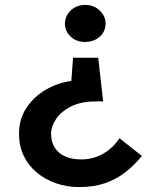

<svg xmlns="http://www.w3.org/2000/svg" viewBox="-20 -742 646 778"><path d="M408 -646Q408 -626 397.5 -609Q387 -592 368 -582Q349 -572 325 -572Q289 -572 266 -594Q243 -616 243 -646Q243 -666 253.5 -683.5Q264 -701 282.5 -711.5Q301 -722 325 -722Q361 -722 384.5 -699Q408 -676 408 -646ZM187 -200Q187 -167 202 -143.5Q217 -120 244.5 -108Q272 -96 310 -96Q357 -96 397.5 -119Q438 -142 464 -182L555 -110Q523 -71 486.5 -43Q450 -15 405 0.5Q360 16 300 16Q252 16 208 1Q164 -14 129.5 -42.5Q95 -71 76 -111Q57 -151 57 -200Q57 -260 87.5 -305.5Q118 -351 166.5 -379Q215 -407 269 -414L276 -508H378L398 -331H368Q308 -331 267.5 -310.5Q227 -290 207 -259.5Q187 -229 187 -200Z"/></svg>

Font: Venryn Sans SemiBold
Style: Regular
Weight: 600
Designer: Owen Earl, indestructible type* (font) & Cristiano Sobral (main changes)
Version: Version 3.60;October 28, 2020;FontCreator 13.0.0.2681 64-bit